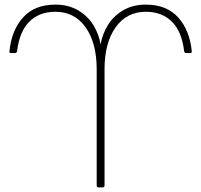

<svg xmlns="http://www.w3.org/2000/svg" viewBox="-20 -799 870 832"><path d="M220 -748Q150 -748 107 -705Q64 -662 54 -577Q52 -569 45 -569H28Q19 -569 21 -577Q30 -668 80 -723.5Q130 -779 220 -779Q277 -779 319 -754Q361 -729 385 -689.5Q409 -650 416 -606Q423 -650 447 -689.5Q471 -729 513 -754Q555 -779 612 -779Q702 -779 752 -723.5Q802 -668 811 -577V-575Q811 -569 804 -569H787Q780 -569 778 -577Q768 -662 725 -705Q682 -748 612 -748Q529 -748 481 -680.5Q433 -613 433 -499V5Q433 13 425 13H407Q399 13 399 5V-499Q399 -613 351 -680.5Q303 -748 220 -748Z"/></svg>

Font: LINE Seed JP_TTF Thin
Style: Regular
Weight: 250
Designer: LY Corporation & Fontrix & Fontworks
Version: Version 1.008